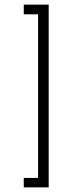

<svg xmlns="http://www.w3.org/2000/svg" viewBox="-20 -727 317 832"><path d="M83 44H145V-665H83V-707H191V85H83Z"/></svg>

Font: Athiti Light
Style: Regular
Weight: 300
Designer: CadsonDemak Team
Foundry: CadsonDemak
Version: Version 1.033